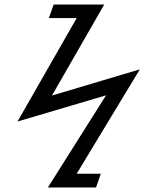

<svg xmlns="http://www.w3.org/2000/svg" viewBox="-20 -786 640 850"><path d="M449.5 -364 57.5 -248 319.5 -706H196.5L217.5 -766H441.5L210 -363L599 -479L319.5 -17H426.5L405 44H192Z"/></svg>

Font: JuliaMono Italic
Style: Regular
Weight: 400
Italic angle: -9°
Monospace: yes
Designer: cormullion
Foundry: corm
Version: Version 0.049; ttfautohint (v1.8.4)